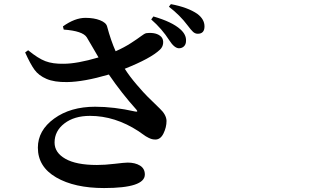

<svg xmlns="http://www.w3.org/2000/svg" viewBox="-20 -865 1540 943"><path d="M293 -719.7 289.1 -735.4Q347.7 -777.3 399.4 -777.3Q441.4 -777.3 471.2 -765.6Q501 -753.9 505.9 -735.4Q524.4 -666 547.9 -613.3Q589.8 -631.8 623 -653.3Q656.2 -674.8 672.9 -687.5Q689.5 -700.2 698.2 -702.1Q749 -708 772.5 -683.6Q783.2 -670.9 781.2 -652.3Q779.3 -633.8 765.6 -621.1Q720.7 -578.1 592.8 -527.3Q616.2 -490.2 651.9 -448.7Q687.5 -407.2 705.1 -390.1Q722.7 -373 764.6 -332Q796.9 -301.8 797.9 -271.5Q797.9 -240.2 783.2 -210Q768.6 -179.7 743.2 -179.7Q734.4 -179.7 726.6 -181.6Q718.8 -183.6 710 -188Q701.2 -192.4 695.8 -195.8Q690.4 -199.2 678.2 -208Q666 -216.8 660.2 -220.7Q544.9 -295.9 421.9 -295.9Q344.7 -295.9 296.4 -258.8Q248 -221.7 248 -165Q248 -115.2 301.3 -85Q354.5 -54.7 456.1 -54.7Q495.1 -54.7 543.5 -60.5Q591.8 -66.4 607.4 -66.4Q643.6 -66.4 667.5 -51.8Q691.4 -37.1 691.4 -7.8Q691.4 58.6 491.2 58.6Q345.7 58.6 255.9 6.3Q166 -45.9 166 -139.6Q166 -224.6 246.1 -282.7Q326.2 -340.8 447.3 -340.8Q539.1 -340.8 643.6 -317.4Q652.3 -315.4 653.8 -317.9Q655.3 -320.3 649.4 -327.1Q578.1 -406.2 514.6 -499Q391.6 -462.9 309.6 -461.9Q247.1 -460.9 208.5 -477.5Q169.9 -494.1 149.4 -522.5Q128.9 -550.8 103.5 -607.4L118.2 -618.2Q167 -578.1 203.1 -564.5Q239.3 -550.8 292 -551.8Q358.4 -551.8 463.9 -583Q454.1 -598.6 434.6 -633.3Q415 -668 406.2 -681.6Q386.7 -712.9 293 -719.7ZM722.7 -769.5 733.4 -784.2Q825.2 -757.8 866.2 -720.7Q895.5 -694.3 893.6 -664.1Q893.6 -647.5 883.8 -637.7Q874 -627.9 858.4 -627.9Q835.9 -628.9 811.5 -667Q775.4 -723.6 722.7 -769.5ZM809.6 -832 819.3 -844.7Q902.3 -829.1 949.2 -796.9Q984.4 -770.5 984.4 -735.4Q984.4 -699.2 951.2 -699.2Q938.5 -699.2 928.2 -708.5Q918 -717.8 901.4 -740.2Q864.3 -790 809.6 -832Z"/></svg>

Font: Bpmf Zihi Serif Bold
Style: Bold
Weight: 700
Foundry: But Ko
Version: Version 1.320